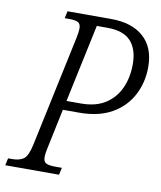

<svg xmlns="http://www.w3.org/2000/svg" viewBox="-106 -779 706 844"><g transform="rotate(10 247.0 -357.0)"><path d="M-25 0 -18 -32H1Q33 -32 51.5 -45.5Q70 -59 81 -111L186 -605Q192 -633 192 -648Q192 -670 179 -676Q166 -682 142 -682H120L127 -714H321Q415 -714 467 -667.5Q519 -621 519 -534Q519 -465 489 -408Q459 -351 400.5 -317.5Q342 -284 255 -284H182L145 -108Q142 -96 140.5 -85Q139 -74 139 -66Q139 -44 152.5 -38Q166 -32 190 -32H222L215 0ZM191 -325H255Q321 -325 364 -352.5Q407 -380 428.5 -427.5Q450 -475 450 -534Q450 -601 417 -637Q384 -673 312 -673H265Z"/></g></svg>

Font: Noto Serif Condensed Light
Style: Italic
Weight: 300
Width: 3
Italic angle: -12°
Designer: Monotype Design Team
Foundry: Monotype Imaging Inc.
Version: Version 2.014; ttfautohint (v1.8.4.7-5d5b)